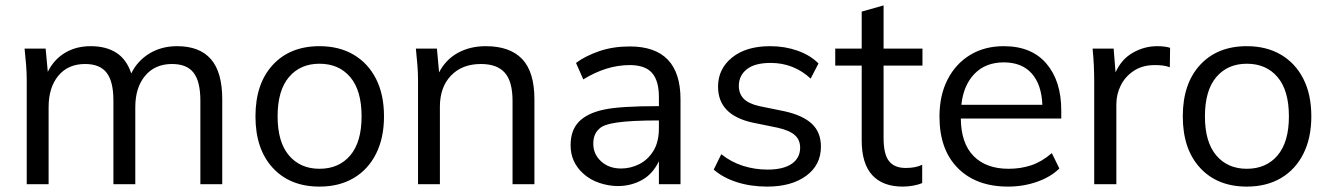

<svg xmlns="http://www.w3.org/2000/svg" viewBox="-20 -682 4923 711"><path d="M79 0V-386Q79 -414 76.5 -443.5Q74 -473 71 -502H149L157 -416Q179 -461 220 -486Q261 -511 316 -511Q373 -511 411 -486.5Q449 -462 466 -410Q489 -457 533.5 -484Q578 -511 636 -511Q719 -511 761 -463Q803 -415 803 -314V0H722V-309Q722 -380 697 -412.5Q672 -445 617 -445Q554 -445 517.5 -401.5Q481 -358 481 -285V0H400V-309Q400 -380 375 -412.5Q350 -445 295 -445Q232 -445 196 -401.5Q160 -358 160 -285V0Z M1163 9Q1054 9 990 -60.5Q926 -130 926 -251Q926 -372 990 -441.5Q1054 -511 1163 -511Q1236 -511 1289.5 -479.5Q1343 -448 1372.5 -390Q1402 -332 1402 -251Q1402 -171 1372.5 -112.5Q1343 -54 1289.5 -22.5Q1236 9 1163 9ZM1163 -57Q1235 -57 1277 -106.5Q1319 -156 1319 -251Q1319 -347 1277 -396.5Q1235 -446 1163 -446Q1092 -446 1050 -396.5Q1008 -347 1008 -251Q1008 -156 1050 -106.5Q1092 -57 1163 -57Z M1528 0V-386Q1528 -414 1525.5 -443.5Q1523 -473 1520 -502H1598L1606 -414Q1631 -462 1676 -486.5Q1721 -511 1779 -511Q1868 -511 1913.5 -463.5Q1959 -416 1959 -314V0H1878V-309Q1878 -380 1849.5 -412.5Q1821 -445 1761 -445Q1691 -445 1650 -402Q1609 -359 1609 -287V0Z M2268 7Q2235 7 2200 -4.5Q2165 -16 2139 -40Q2093 -82 2093 -144Q2093 -200 2124 -231.5Q2155 -263 2216 -276Q2275 -289 2420 -289V-323Q2420 -383 2394.5 -412Q2369 -441 2312 -441Q2226 -441 2140 -388L2113 -449Q2148 -475 2199 -492.5Q2250 -510 2312 -510Q2500 -510 2500 -314V0H2420V-85Q2397 -37 2356.5 -15Q2316 7 2268 7ZM2280 -58Q2315 -58 2347 -74Q2379 -90 2399.5 -123Q2420 -156 2420 -207V-236Q2319 -236 2266 -228.5Q2213 -221 2198 -204Q2177 -185 2177 -150Q2177 -111 2206 -84.5Q2235 -58 2280 -58Z M2821 9Q2760 9 2708.5 -7.5Q2657 -24 2623 -54L2651 -111Q2687 -82 2731 -68Q2775 -54 2822 -54Q2881 -54 2912 -75.5Q2943 -97 2943 -135Q2943 -164 2923.5 -181.5Q2904 -199 2860 -209L2767 -228Q2639 -256 2639 -361Q2639 -427 2691 -469Q2743 -511 2832 -511Q2886 -511 2933 -494.5Q2980 -478 3011 -447L2982 -391Q2919 -449 2834 -449Q2775 -449 2745.5 -425.5Q2716 -402 2716 -364Q2716 -335 2734 -316.5Q2752 -298 2792 -289L2885 -270Q2953 -255 2986.5 -223.5Q3020 -192 3020 -139Q3020 -71 2965.5 -31Q2911 9 2821 9Z M3323 9Q3249 9 3210 -33.5Q3171 -76 3171 -162V-439H3073V-502H3171V-639L3252 -662V-502H3396V-439H3252V-171Q3252 -111 3272 -85.5Q3292 -60 3334 -60Q3353 -60 3368 -63Q3383 -66 3395 -72V-4Q3381 2 3361.5 5.5Q3342 9 3323 9Z M3713 9Q3595 9 3527 -59.5Q3459 -128 3459 -250Q3459 -329 3489 -387.5Q3519 -446 3572.5 -478.5Q3626 -511 3697 -511Q3800 -511 3855 -446.5Q3910 -382 3910 -273V-243H3538Q3539 -151 3585.5 -104Q3632 -57 3715 -57Q3760 -57 3799 -70Q3838 -83 3875 -115L3903 -58Q3870 -26 3819.5 -8.5Q3769 9 3713 9ZM3697 -451Q3630 -451 3589 -409Q3548 -367 3540 -294H3840Q3837 -369 3800.5 -410Q3764 -451 3697 -451Z M4032 0V-381Q4032 -411 4030.5 -442Q4029 -473 4026 -502H4104L4111 -414Q4133 -463 4175.5 -487Q4218 -511 4265 -511Q4294 -511 4313 -505L4312 -433Q4298 -438 4285 -439.5Q4272 -441 4256 -441Q4211 -441 4179 -420Q4147 -399 4130.5 -366Q4114 -333 4114 -296V0Z M4597 9Q4488 9 4424 -60.5Q4360 -130 4360 -251Q4360 -372 4424 -441.5Q4488 -511 4597 -511Q4670 -511 4723.5 -479.5Q4777 -448 4806.5 -390Q4836 -332 4836 -251Q4836 -171 4806.5 -112.5Q4777 -54 4723.5 -22.5Q4670 9 4597 9ZM4597 -57Q4669 -57 4711 -106.5Q4753 -156 4753 -251Q4753 -347 4711 -396.5Q4669 -446 4597 -446Q4526 -446 4484 -396.5Q4442 -347 4442 -251Q4442 -156 4484 -106.5Q4526 -57 4597 -57Z"/></svg>

Font: Winston
Style: Regular
Weight: 400
Designer: Original fonts by Vernon Adams / Changes by Cristiano Sobral
Foundry: Original fonts by Vernon Adams / Changes by Cristiano Sobral
Version: Version 2.503;July 17, 2020;FontCreator 13.0.0.2655 64-bit